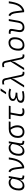

<svg xmlns="http://www.w3.org/2000/svg" viewBox="2800 -3635 845 6485"><g transform="rotate(-90 3222.5 -392.5)"><path d="M439.9 -444.3 453.1 -517.6H519.5L453.1 -139.6Q445.3 -95.2 460.2 -74.5Q475.1 -53.7 518.1 -53.7H541L531.2 4.9H503.9Q435.5 4.9 410.2 -28.1Q384.8 -61 397.5 -133.8H387.2Q357.4 -64.9 304.7 -27.3Q252 10.3 184.1 10.3Q111.8 10.3 72 -38.1Q32.2 -86.4 32.2 -174.3Q32.2 -278.8 65.9 -357.2Q99.6 -435.5 160.4 -479Q221.2 -522.5 302.2 -522.5Q356 -522.5 387.7 -502.2Q419.4 -481.9 436 -444.3ZM304.2 -461.4Q242.2 -461.4 196 -424.6Q149.9 -387.7 124 -324.2Q98.1 -260.7 98.1 -180.2Q98.1 -118.2 125 -84.5Q151.9 -50.8 199.7 -50.8Q278.8 -50.8 336.9 -120.4Q395 -189.9 418.9 -325.7L431.2 -395Q411.1 -424.8 380.6 -443.1Q350.1 -461.4 304.2 -461.4Z M781.2 0 750.5 -257.8Q739.7 -351.1 714.1 -402.6Q688.5 -454.1 643.6 -472.7L675.8 -527.3Q734.4 -505.4 767.1 -444.1Q799.8 -382.8 812 -278.8L838.4 -61Q913.6 -92.8 960.9 -149.4Q1008.3 -206.1 1036.1 -295.7Q1064 -385.3 1080.1 -517.6H1147.5Q1131.3 -400.9 1108.4 -314.9Q1085.4 -229 1051 -168Q1016.6 -106.9 967 -66.4Q917.5 -25.9 849.1 0H789.1L790.5 -2Z M1611.8 -444.3 1625 -517.6H1691.4L1625 -139.6Q1617.2 -95.2 1632.1 -74.5Q1647 -53.7 1689.9 -53.7H1712.9L1703.1 4.9H1675.8Q1607.4 4.9 1582 -28.1Q1556.6 -61 1569.3 -133.8H1559.1Q1529.3 -64.9 1476.6 -27.3Q1423.8 10.3 1356 10.3Q1283.7 10.3 1243.9 -38.1Q1204.1 -86.4 1204.1 -174.3Q1204.1 -278.8 1237.8 -357.2Q1271.5 -435.5 1332.3 -479Q1393.1 -522.5 1474.1 -522.5Q1527.8 -522.5 1559.6 -502.2Q1591.3 -481.9 1607.9 -444.3ZM1476.1 -461.4Q1414.1 -461.4 1367.9 -424.6Q1321.8 -387.7 1295.9 -324.2Q1270 -260.7 1270 -180.2Q1270 -118.2 1296.9 -84.5Q1323.7 -50.8 1371.6 -50.8Q1450.7 -50.8 1508.8 -120.4Q1566.9 -189.9 1590.8 -325.7L1603 -395Q1583 -424.8 1552.5 -443.1Q1522 -461.4 1476.1 -461.4Z M2009.3 9.8Q1913.1 9.8 1860.1 -49.3Q1807.1 -108.4 1807.1 -215.8Q1807.1 -307.1 1844.2 -375.2Q1881.3 -443.4 1948.7 -481.2Q2016.1 -519 2106 -519H2363.3L2353 -459H2155.3Q2194.3 -404.8 2213.1 -347.7Q2231.9 -290.5 2231.9 -233.9Q2231.9 -117.7 2173.8 -54Q2115.7 9.8 2009.3 9.8ZM2084.5 -458Q2020.5 -453.6 1972.9 -421.9Q1925.3 -390.1 1899.2 -336.9Q1873 -283.7 1873 -213.9Q1873 -136.2 1910.6 -93.8Q1948.2 -51.3 2016.6 -51.3Q2087.9 -51.3 2127 -99.1Q2166 -147 2166 -233.9Q2166 -284.7 2146.5 -342.8Q2127 -400.9 2084.5 -458Z M2689 9.8Q2514.6 9.8 2545.4 -166.5L2596.7 -457.5H2439.9L2450.7 -517.6H2894L2883.3 -457.5H2662.6L2611.8 -168.5Q2592.3 -51.3 2699.7 -51.3Q2740.7 -51.3 2803.7 -69.8L2801.3 -9.3Q2748 9.8 2689 9.8Z M3188 9.8Q2993.2 9.8 2993.2 -106Q2993.2 -174.3 3039.8 -210.2Q3086.4 -246.1 3159.7 -256.8L3161.6 -267.1Q3055.7 -296.9 3055.7 -377.4Q3055.7 -432.6 3087.2 -465.3Q3118.7 -498 3172.1 -512.7Q3225.6 -527.3 3290.5 -527.3Q3395 -527.3 3475.6 -496.6L3445.8 -441.4Q3379.9 -467.3 3291 -467.3Q3246.1 -467.3 3207.3 -458.3Q3168.5 -449.2 3145 -428.5Q3121.6 -407.7 3121.6 -372.6Q3121.6 -295.9 3339.4 -285.6L3331.1 -227.1H3303.7Q3237.3 -227.1 3182.1 -217.5Q3127 -208 3093.8 -185.1Q3060.5 -162.1 3060.5 -120.6Q3060.5 -50.3 3202.1 -50.3Q3263.2 -50.3 3304.7 -58.1Q3346.2 -65.9 3378.9 -73.7L3386.2 -13.7Q3346.7 -2.9 3296.6 3.4Q3246.6 9.8 3188 9.8ZM3282.2 -609.4 3397 -794.9H3479L3351.6 -609.4Z M3990.2 9.8Q3944.8 9.8 3917.5 -13.9Q3890.1 -37.6 3877.4 -90.8L3809.1 -403.3L3800.8 -400.4Q3800.3 -369.1 3793.5 -344.7Q3786.6 -320.3 3770 -293.9L3585.4 0H3510.7L3797.4 -456.1L3762.2 -617.7Q3754.4 -652.3 3735.4 -667.2Q3716.3 -682.1 3687.5 -682.1Q3665 -682.1 3650.1 -678.5Q3635.3 -674.8 3617.7 -667.5L3607.4 -727.1Q3628.9 -734.4 3650.1 -738.3Q3671.4 -742.2 3699.7 -742.2Q3748.5 -742.2 3778.6 -718.8Q3808.6 -695.3 3820.8 -640.6L3934.1 -114.7Q3942.4 -80.6 3960.4 -65.4Q3978.5 -50.3 4007.3 -50.3Q4011.2 -50.3 4019 -51.3Q4026.9 -52.2 4041 -54.2L4038.6 3.9Q4016.6 9.8 3990.2 9.8Z M4576.2 9.8Q4530.8 9.8 4503.4 -13.9Q4476.1 -37.6 4463.4 -90.8L4395 -403.3L4386.7 -400.4Q4386.2 -369.1 4379.4 -344.7Q4372.6 -320.3 4356 -293.9L4171.4 0H4096.7L4383.3 -456.1L4348.1 -617.7Q4340.3 -652.3 4321.3 -667.2Q4302.2 -682.1 4273.4 -682.1Q4251 -682.1 4236.1 -678.5Q4221.2 -674.8 4203.6 -667.5L4193.4 -727.1Q4214.8 -734.4 4236.1 -738.3Q4257.3 -742.2 4285.6 -742.2Q4334.5 -742.2 4364.5 -718.8Q4394.5 -695.3 4406.7 -640.6L4520 -114.7Q4528.3 -80.6 4546.4 -65.4Q4564.5 -50.3 4593.3 -50.3Q4597.2 -50.3 4605 -51.3Q4612.8 -52.2 4627 -54.2L4624.5 3.9Q4602.5 9.8 4576.2 9.8Z M4932.6 9.8Q4848.6 9.8 4801.5 -41.5Q4754.4 -92.8 4754.4 -184.1Q4754.4 -346.2 4826.7 -436.8Q4898.9 -527.3 5027.3 -527.3Q5111.3 -527.3 5158.4 -474.9Q5205.6 -422.4 5205.6 -328.6Q5205.6 -168.9 5133.3 -79.6Q5061 9.8 4932.6 9.8ZM4945.3 -50.8Q5037.1 -50.8 5088.4 -122.1Q5139.6 -193.4 5139.6 -320.3Q5139.6 -389.2 5107.9 -427.7Q5076.2 -466.3 5018.6 -466.3Q4925.8 -466.3 4873.3 -395.3Q4820.8 -324.2 4820.8 -197.3Q4820.8 -128.4 4853.5 -89.6Q4886.2 -50.8 4945.3 -50.8Z M5538.6 9.8Q5448.7 9.8 5408.4 -45.9Q5368.2 -101.6 5385.7 -200.2L5418.9 -389.2Q5431.2 -457.5 5376 -457.5H5318.4L5329.1 -517.6H5388.7Q5508.3 -517.6 5485.4 -390.6L5451.7 -200.2Q5425.8 -51.3 5549.3 -51.3Q5672.4 -51.3 5699.2 -200.2L5754.9 -517.6H5820.8L5765.1 -200.2Q5728.5 9.8 5538.6 9.8Z M6054.7 0 6023.9 -257.8Q6013.2 -351.1 5987.5 -402.6Q5961.9 -454.1 5917 -472.7L5949.2 -527.3Q6007.8 -505.4 6040.5 -444.1Q6073.2 -382.8 6085.4 -278.8L6111.8 -61Q6187 -92.8 6234.4 -149.4Q6281.7 -206.1 6309.6 -295.7Q6337.4 -385.3 6353.5 -517.6H6420.9Q6404.8 -400.9 6381.8 -314.9Q6358.9 -229 6324.5 -168Q6290 -106.9 6240.5 -66.4Q6190.9 -25.9 6122.6 0H6062.5L6064 -2Z"/></g></svg>

Font: Cascadia Mono Light
Style: Italic
Weight: 300
Italic angle: -10°
Monospace: yes
Designer: Aaron Bell
Foundry: Saja Typeworks
Version: Version 2404.023; ttfautohint (v1.8.4)